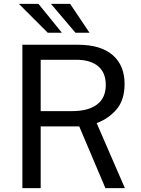

<svg xmlns="http://www.w3.org/2000/svg" viewBox="-20 -971 728 991"><path d="M524 0 389 -318.5H190V0H95.5V-740H382Q500 -740 561.5 -686.8Q623 -633.5 623 -538Q623 -455.5 582.2 -407.2Q541.5 -359 479 -335.5L624.5 0ZM351.5 -397.5Q436 -397.5 481 -431.8Q526 -466 526 -532.5Q526 -596.5 486 -629.5Q446 -662.5 374 -662.5H190V-397.5ZM442 -802H369.5L243 -951H342ZM178.5 -951 299.5 -802H226.5L77.5 -951Z"/></svg>

Font: 1883 Sans
Style: Regular
Weight: 400
Designer: 1883 Sans project is a fork of Public Sans.
Version: Version 1.009